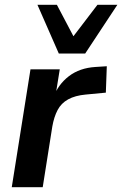

<svg xmlns="http://www.w3.org/2000/svg" viewBox="-20 -780 509 800"><path d="M29 0 107 -491H229L210 -373H202Q222 -428 267 -462.5Q312 -497 378 -501L425 -504L421 -394L337 -386Q293 -382 264 -366Q235 -350 220 -321.5Q205 -293 198 -253L158 0ZM225 -557 136 -760H217L286 -629L386 -760H469L335 -557Z"/></svg>

Font: Nunito Sans 11pt
Style: Bold Italic
Weight: 700
Italic angle: -9°
Version: Version 3.101;gftools[0.9.27]